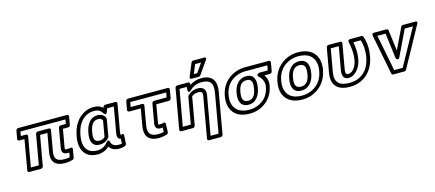

<svg xmlns="http://www.w3.org/2000/svg" viewBox="-66 -1515 5548 2450"><g transform="rotate(-15 2708.0 -289.5)"><path d="M616 -16C514 -16 481 -57 497 -147L545 -421C548 -436 536 -446 525 -446H377C362 -446 350 -432 348 -421L278 -25H173L243 -421C246 -436 233 -446 222 -446H153L163 -503H758L748 -446H680C665 -446 652 -432 650 -421L605 -162C596 -109 623 -82 676 -82H696L686 -23C665 -18 643 -16 616 -16ZM607 34C646 34 680 29 711 20C721 17 731 7 733 -4L751 -111C757 -144 727 -136 724 -135C716 -133 701 -132 685 -132C650 -132 650 -134 655 -162L696 -396H765C776 -396 791 -406 794 -421L813 -528C815 -539 807 -553 792 -553H147C136 -553 120 -543 117 -528L98 -421C96 -410 104 -396 119 -396H188L119 0C117 11 124 25 139 25H294C305 25 321 15 324 0L394 -396H491L447 -147C427 -31 484 34 607 34Z M1138 -513C1199 -513 1228 -487 1248 -450C1248 -450 1277 -412 1294 -461L1309 -503H1397L1339 -171C1334 -143 1327 -89 1377 -82L1374 -19C1363 -16 1351 -15 1333 -15C1270 -15 1243 -40 1233 -81C1233 -81 1224 -125 1190 -85C1156 -44 1115 -15 1049 -15C941 -15 895 -75 885 -153C881 -182 883 -214 889 -250L891 -260C912 -377 965 -458 1047 -495C1073 -507 1104 -513 1138 -513ZM1147 -563C1107 -563 1069 -556 1034 -540C927 -492 863 -387 841 -260L839 -250C832 -210 831 -172 835 -138C847 -43 909 35 1040 35C1106 35 1158 10 1198 -26C1220 12 1262 35 1324 35C1354 35 1377 32 1404 21C1414 17 1422 6 1423 -5L1429 -111C1431 -145 1402 -132 1398 -131H1395C1386 -131 1383 -134 1389 -171L1452 -528C1454 -539 1446 -553 1431 -553H1297C1286 -553 1273 -544 1269 -532L1264 -520C1239 -546 1201 -563 1147 -563ZM1268 -386C1253 -421 1222 -449 1165 -449C1053 -449 1010 -342 996 -260L994 -250C980 -169 993 -79 1099 -79C1154 -79 1196 -102 1225 -138C1228 -142 1230 -147 1231 -151C1233 -160 1233 -167 1234 -171L1269 -373C1270 -377 1270 -382 1268 -386ZM1218 -366 1184 -171C1183 -166 1182 -163 1182 -158C1166 -140 1146 -129 1108 -129C1043 -129 1031 -175 1044 -250L1046 -260C1060 -341 1091 -399 1157 -399C1194 -399 1207 -387 1218 -366Z M1854 -15C1751 -15 1716 -63 1733 -162L1777 -415C1780 -430 1768 -440 1757 -440H1603L1614 -503H2089L2078 -440H1912C1897 -440 1885 -426 1883 -415L1838 -160C1831 -119 1844 -80 1897 -80C1910 -80 1921 -81 1930 -82L1928 -24C1905 -18 1883 -15 1854 -15ZM1845 35C1889 35 1923 28 1956 18C1968 15 1978 2 1978 -10L1981 -117C1981 -140 1962 -140 1952 -137C1933 -132 1929 -130 1906 -130C1884 -130 1883 -132 1888 -160L1928 -390H2095C2106 -390 2121 -400 2124 -415L2144 -528C2146 -539 2138 -553 2123 -553H1598C1587 -553 1571 -543 1568 -528L1548 -415C1546 -404 1554 -390 1569 -390H1723L1683 -162C1662 -41 1717 35 1845 35Z M2491 -449C2434 -449 2388 -426 2356 -393C2352 -389 2349 -383 2348 -378L2286 -25H2180L2265 -503H2361L2357 -461C2357 -461 2359 -409 2398 -447C2436 -484 2488 -513 2558 -513C2678 -513 2709 -454 2689 -338L2598 178H2493L2584 -338C2596 -406 2562 -449 2491 -449ZM2482 -399C2530 -399 2542 -383 2534 -338L2439 203C2437 214 2444 228 2459 228H2615C2626 228 2641 218 2644 203L2739 -338C2763 -472 2716 -563 2567 -563C2507 -563 2456 -545 2412 -516L2413 -530C2414 -542 2406 -553 2393 -553H2249C2238 -553 2222 -543 2219 -528L2126 0C2124 11 2132 25 2147 25H2302C2313 25 2328 15 2331 0L2396 -369C2415 -386 2443 -399 2482 -399ZM2539 -757H2618L2535 -638H2490ZM2528 -807C2517 -807 2505 -800 2500 -788L2430 -619C2418 -590 2443 -588 2449 -588H2542C2551 -588 2560 -593 2566 -601L2684 -770C2712 -811 2668 -807 2668 -807Z M3413 -439H3302C3302 -439 3247 -422 3279 -394C3310 -367 3332 -333 3338 -290C3340 -277 3340 -263 3337 -249L3335 -239C3316 -133 3251 -65 3163 -33C3131 -21 3096 -15 3056 -15C2928 -15 2864 -77 2848 -161C2842 -191 2843 -223 2849 -259L2850 -269C2870 -381 2937 -452 3029 -485C3062 -497 3099 -503 3141 -503H3425ZM3356 -389H3430C3441 -389 3456 -399 3459 -414L3479 -528C3481 -539 3474 -553 3459 -553H3149C3103 -553 3060 -546 3020 -532C2908 -492 2823 -399 2800 -269L2799 -259C2792 -218 2791 -179 2798 -143C2818 -39 2900 35 3047 35C3092 35 3134 28 3173 14C3279 -25 3363 -113 3385 -239L3387 -249C3398 -310 3379 -354 3356 -389ZM3129 -439C3023 -439 2971 -354 2956 -269L2954 -259C2939 -172 2955 -79 3067 -79C3176 -79 3220 -179 3234 -259L3235 -269C3249 -349 3234 -439 3129 -439ZM3120 -389C3184 -389 3198 -342 3185 -269L3184 -259C3170 -181 3140 -129 3076 -129C3004 -129 2990 -179 3004 -259L3006 -269C3019 -343 3051 -389 3120 -389Z M3545 -269C3565 -385 3633 -459 3727 -494C3760 -506 3797 -513 3838 -513C3967 -513 4031 -452 4047 -367C4053 -337 4053 -305 4047 -269L4045 -259C4025 -143 3957 -69 3863 -34C3830 -22 3793 -15 3752 -15C3623 -15 3559 -76 3543 -161C3537 -191 3538 -223 3544 -259ZM3495 -269 3494 -259C3487 -218 3486 -179 3493 -143C3513 -39 3596 35 3743 35C3790 35 3833 28 3873 13C3987 -30 4071 -125 4095 -259L4097 -269C4104 -310 4104 -349 4097 -385C4077 -489 3994 -563 3847 -563C3800 -563 3757 -556 3717 -541C3603 -498 3519 -403 3495 -269ZM3941 -269C3956 -356 3937 -449 3827 -449C3717 -449 3666 -355 3651 -269L3649 -259C3634 -171 3651 -79 3763 -79C3874 -79 3925 -172 3940 -259ZM3891 -269 3890 -259C3876 -180 3843 -129 3772 -129C3700 -129 3685 -179 3699 -259L3701 -269C3715 -347 3748 -399 3818 -399C3889 -399 3905 -347 3891 -269Z M4380 -15C4240 -15 4188 -79 4210 -204L4263 -503H4369L4316 -203C4307 -151 4309 -79 4386 -79C4441 -79 4483 -114 4508 -145C4536 -180 4557 -226 4566 -276C4581 -361 4574 -436 4562 -503H4659C4679 -441 4687 -367 4671 -276C4650 -155 4588 -72 4496 -35C4464 -22 4425 -15 4380 -15ZM4721 -276C4740 -382 4729 -469 4703 -540C4700 -547 4692 -553 4683 -553H4535C4495 -553 4505 -519 4505 -519C4521 -446 4532 -366 4516 -276C4509 -236 4491 -197 4471 -172C4452 -148 4427 -129 4395 -129C4364 -129 4357 -152 4366 -203L4423 -528C4425 -539 4418 -553 4403 -553H4247C4236 -553 4220 -543 4217 -528L4160 -204C4133 -52 4210 35 4372 35C4567 35 4689 -95 4721 -276Z M5078 -165 5240 -503H5348L5085 -25H4973L4879 -503H4987L5030 -165C5030 -165 5058 -123 5078 -165ZM5070 -258 5035 -535C5034 -545 5025 -553 5014 -553H4852C4812 -553 4822 -519 4822 -519L4926 9C4928 19 4936 25 4946 25H5094C5104 25 5115 19 5120 9L5410 -519C5430 -556 5393 -553 5393 -553H5230C5220 -553 5208 -546 5203 -535Z"/></g></svg>

Font: Asimov
Style: WidOuIt
Weight: 500
Designer: Google
Version: Version 2.000980; 2014